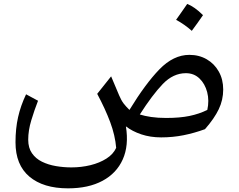

<svg xmlns="http://www.w3.org/2000/svg" viewBox="-20 -707 1246 1003"><path d="M821.8 10.7Q765.6 10.7 718.3 -5.1Q670.9 -21 637.7 -46.9Q653.8 53.2 621.3 125.7Q588.9 198.2 515.6 237.5Q442.4 276.9 335.4 276.9Q206.1 276.9 133.5 215.6Q61 154.3 61 36.6Q61 -35.6 74.5 -95.2Q87.9 -154.8 116.2 -214.4L178.7 -180.7Q159.2 -130.9 143.3 -78.1Q127.4 -25.4 127.4 22.9Q127.4 65.4 147 93.5Q166.5 121.6 199.2 137.7Q231.9 153.8 272 160.6Q312 167.5 352.5 167.5Q404.8 167.5 452.6 155.8Q500.5 144 536.1 121.3Q571.8 98.6 586.9 65.4Q581.5 0.5 555.9 -68.4Q530.3 -137.2 487.8 -216.8L560.5 -308.1L602.5 -208.5Q613.8 -182.1 625.7 -166.5Q637.7 -150.9 656.2 -132.8Q739.3 -269 812.7 -344.7Q886.2 -420.4 969.2 -420.4Q1020 -420.4 1060.1 -397.2Q1100.1 -374 1123 -333Q1146 -292 1146 -239.3Q1146 -185.1 1122.8 -136.5Q1099.6 -87.9 1050.8 -32.2Q994.6 -11.7 938.5 -0.5Q882.3 10.7 821.8 10.7ZM1063 -132.8Q1073.7 -181.6 1062.3 -225.6Q1050.8 -269.5 1022 -297.1Q993.2 -324.7 951.2 -324.7Q884.8 -324.7 830.3 -268.1Q775.9 -211.4 710.4 -108.9Q734.9 -101.1 769.5 -95.9Q804.2 -90.8 848.1 -90.8Q919.4 -90.8 970 -101.3Q1020.5 -111.8 1063 -132.8ZM958 -686.5Q996.1 -671.9 1040.5 -627.9Q1026.4 -607.4 1012 -587.2Q997.6 -566.9 981.9 -545.9Q944.8 -579.1 899.9 -603.5Q915 -625 929.2 -645Q943.4 -665 958 -686.5Z"/></svg>

Font: Pinar Medium
Style: Regular
Weight: 500
Designer: Amin Abedi
Version: Version 3.000